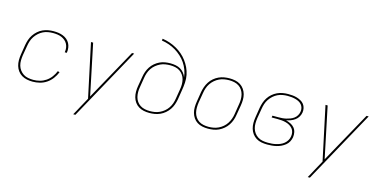

<svg xmlns="http://www.w3.org/2000/svg" viewBox="-86 -1209 3772 1898"><g transform="rotate(15 1800.0 -260.0)"><path d="M252 8Q222 8 193 2Q164 -4 140 -18.5Q116 -33 99.5 -55.5Q83 -78 75 -105.5Q67 -133 67 -163Q67 -193 72 -223L88 -323Q93 -351 102 -378Q111 -405 127.5 -429.5Q144 -454 166.5 -474Q189 -494 215.5 -506Q242 -518 270 -523Q298 -528 326 -528Q351 -528 375.5 -524.5Q400 -521 422.5 -512Q445 -503 463 -488Q481 -473 492 -452.5Q503 -432 506.5 -407.5Q510 -383 506 -357L505 -355H484L485 -357Q489 -380 486 -401.5Q483 -423 473 -441.5Q463 -460 446.5 -473.5Q430 -487 410.5 -495Q391 -503 369 -506Q347 -509 324 -509Q299 -509 273 -504.5Q247 -500 223.5 -488.5Q200 -477 179.5 -458.5Q159 -440 144 -417.5Q129 -395 121 -370Q113 -345 109 -320L92 -220Q88 -193 87.5 -166Q87 -139 94 -114Q101 -89 116.5 -68.5Q132 -48 153 -34.5Q174 -21 200.5 -16Q227 -11 254 -11Q287 -11 320 -19.5Q353 -28 382.5 -48Q412 -68 433 -96.5Q454 -125 467 -157L486 -151Q472 -116 448.5 -84.5Q425 -53 393 -31.5Q361 -10 324.5 -1Q288 8 252 8Z M724 215Q736 194 747.5 173Q759 152 770 131L826 29L709 -520H731L840 2L1129 -520H1151L746 215Z M1446 8Q1416 8 1388 2Q1360 -4 1336.5 -18.5Q1313 -33 1297 -55.5Q1281 -78 1273.5 -105Q1266 -132 1266 -161.5Q1266 -191 1271 -220L1288 -319Q1292 -346 1301.5 -372.5Q1311 -399 1327 -423.5Q1343 -448 1365.5 -467Q1388 -486 1414 -498.5Q1440 -511 1468 -515.5Q1496 -520 1523 -520Q1550 -520 1576.5 -515Q1603 -510 1625 -497.5Q1647 -485 1663 -465Q1679 -445 1688 -421Q1684 -460 1670.5 -496Q1657 -532 1636 -563Q1615 -594 1587 -619.5Q1559 -645 1527 -664.5Q1495 -684 1458 -697Q1421 -710 1382 -716L1385 -735Q1424 -729 1460.5 -716.5Q1497 -704 1530 -685.5Q1563 -667 1591.5 -642.5Q1620 -618 1642.5 -588Q1665 -558 1681.5 -523.5Q1698 -489 1705.5 -451Q1713 -413 1710.5 -372.5Q1708 -332 1701 -292L1685 -193Q1680 -166 1670.5 -139Q1661 -112 1644.5 -88Q1628 -64 1605 -44.5Q1582 -25 1555.5 -13Q1529 -1 1501 3.5Q1473 8 1446 8ZM1447 -11Q1472 -11 1497 -15Q1522 -19 1546.5 -30.5Q1571 -42 1592 -59.5Q1613 -77 1628 -99.5Q1643 -122 1651.5 -146.5Q1660 -171 1664 -197L1680 -294Q1685 -321 1685 -347Q1685 -373 1679 -397.5Q1673 -422 1658.5 -442.5Q1644 -463 1624 -476.5Q1604 -490 1578.5 -495.5Q1553 -501 1526 -501Q1501 -501 1475.5 -497Q1450 -493 1426 -481.5Q1402 -470 1380.5 -452.5Q1359 -435 1344 -412.5Q1329 -390 1320.5 -365.5Q1312 -341 1308 -315L1292 -217Q1287 -191 1287 -164.5Q1287 -138 1293 -113.5Q1299 -89 1313.5 -68.5Q1328 -48 1348.5 -35Q1369 -22 1394.5 -16.5Q1420 -11 1447 -11Z M2046 8Q2016 8 1987.5 2Q1959 -4 1935.5 -19Q1912 -34 1896.5 -57Q1881 -80 1873.5 -107Q1866 -134 1866.5 -164Q1867 -194 1872 -223L1888 -323Q1893 -351 1902.5 -378Q1912 -405 1928 -430Q1944 -455 1967 -474.5Q1990 -494 2017 -506.5Q2044 -519 2072 -523.5Q2100 -528 2127 -528Q2157 -528 2185.5 -522Q2214 -516 2237.5 -501Q2261 -486 2277 -463Q2293 -440 2300.5 -413Q2308 -386 2307.5 -356Q2307 -326 2302 -297L2285 -197Q2281 -169 2271.5 -142Q2262 -115 2245.5 -90Q2229 -65 2206 -45.5Q2183 -26 2156.5 -13.5Q2130 -1 2101.5 3.5Q2073 8 2046 8ZM2047 -11Q2072 -11 2097.5 -15.5Q2123 -20 2147.5 -31.5Q2172 -43 2193 -61Q2214 -79 2228.5 -101.5Q2243 -124 2252 -149Q2261 -174 2265 -200L2281 -300Q2286 -326 2286.5 -353Q2287 -380 2281 -404.5Q2275 -429 2261 -450Q2247 -471 2226 -484.5Q2205 -498 2179.5 -503.5Q2154 -509 2127 -509Q2102 -509 2076 -504.5Q2050 -500 2026 -488.5Q2002 -477 1981 -459Q1960 -441 1945 -418.5Q1930 -396 1921.5 -371Q1913 -346 1909 -320L1892 -220Q1888 -194 1887.5 -167Q1887 -140 1893 -115.5Q1899 -91 1913 -70Q1927 -49 1947.5 -35.5Q1968 -22 1994 -16.5Q2020 -11 2047 -11Z M2653 8Q2623 8 2593.5 2.5Q2564 -3 2540 -18Q2516 -33 2499.5 -55.5Q2483 -78 2475 -105.5Q2467 -133 2467 -163Q2467 -193 2472 -223L2488 -323Q2493 -351 2502 -378Q2511 -405 2527 -429.5Q2543 -454 2565.5 -473.5Q2588 -493 2614.5 -505.5Q2641 -518 2669 -523Q2697 -528 2725 -528Q2748 -528 2771 -526Q2794 -524 2815.5 -517.5Q2837 -511 2857 -500Q2877 -489 2890 -472Q2903 -455 2908 -432.5Q2913 -410 2909 -387Q2905 -364 2892.5 -343Q2880 -322 2860 -307.5Q2840 -293 2817 -284.5Q2794 -276 2772 -272Q2797 -265 2820 -254Q2843 -243 2859 -224Q2875 -205 2880.5 -179.5Q2886 -154 2882 -127Q2878 -104 2866.5 -82Q2855 -60 2835 -44Q2815 -28 2792.5 -17.5Q2770 -7 2746.5 -1.5Q2723 4 2699.5 6Q2676 8 2653 8ZM2654 -11Q2675 -11 2695.5 -12.5Q2716 -14 2737.5 -19Q2759 -24 2779.5 -32.5Q2800 -41 2817.5 -55.5Q2835 -70 2846.5 -89.5Q2858 -109 2861 -130Q2865 -152 2860.5 -173.5Q2856 -195 2843 -210.5Q2830 -226 2812 -236.5Q2794 -247 2773 -252.5Q2752 -258 2730.5 -260Q2709 -262 2687 -262H2627L2630 -281H2690Q2710 -281 2730 -282.5Q2750 -284 2769.5 -288.5Q2789 -293 2809 -300.5Q2829 -308 2846 -320.5Q2863 -333 2874 -351.5Q2885 -370 2888 -389Q2892 -410 2887 -429.5Q2882 -449 2870 -463Q2858 -477 2841 -486Q2824 -495 2804.5 -500Q2785 -505 2765 -507Q2745 -509 2725 -509Q2700 -509 2674 -504.5Q2648 -500 2624 -488.5Q2600 -477 2579.5 -458.5Q2559 -440 2544 -417.5Q2529 -395 2521 -370Q2513 -345 2509 -320L2492 -220Q2488 -193 2487.5 -166Q2487 -139 2494 -114Q2501 -89 2516 -68.5Q2531 -48 2552.5 -34.5Q2574 -21 2600.5 -16Q2627 -11 2654 -11Z M3124 215Q3136 194 3147.5 173Q3159 152 3170 131L3226 29L3109 -520H3131L3240 2L3529 -520H3551L3146 215Z"/></g></svg>

Font: Iosevka Aile Thin
Style: Italic
Weight: 100
Italic angle: -9°
Designer: Belleve Invis
Foundry: Belleve Invis
Version: Version 31.1.0; ttfautohint (v1.8.4)